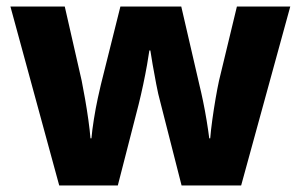

<svg xmlns="http://www.w3.org/2000/svg" viewBox="-20 -570 924 590"><path d="M473 -255Q466 -280 460 -312Q454 -344 449 -372Q444 -400 442 -415H439Q437 -400 432 -371.5Q427 -343 420 -310Q413 -277 406 -249L342 0H162L12 -550H179L231 -322Q236 -297 241.5 -265.5Q247 -234 251.5 -202Q256 -170 258 -145H261Q263 -169 268.5 -203.5Q274 -238 280.5 -268Q287 -298 290 -310L350 -550H537L593 -308Q598 -288 604 -259Q610 -230 615 -199.5Q620 -169 623 -145H626Q628 -170 632.5 -202.5Q637 -235 642.5 -267Q648 -299 653 -322L708 -550H872L721 0H538Z"/></svg>

Font: Noto Sans Georgian ExtraBold
Style: Regular
Weight: 800
Designer: Monotype Design Team, Akaki Razmadze
Foundry: Google LLC
Version: Version 2.005; ttfautohint (v1.8.4.7-5d5b)